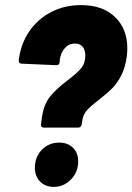

<svg xmlns="http://www.w3.org/2000/svg" viewBox="-20 -730 520 754"><path d="M141 -241 144 -265Q151 -319 176.5 -350.5Q202 -382 246 -415Q282 -442 298.5 -462Q315 -482 315 -512Q315 -534 304.5 -546.5Q294 -559 275 -559Q251 -559 235 -541.5Q219 -524 215 -496L214 -485Q213 -474 201 -474L64 -480Q59 -480 56 -484Q53 -488 54 -493V-496Q62 -559 95.5 -607.5Q129 -656 181.5 -683Q234 -710 298 -710Q383 -710 431.5 -663.5Q480 -617 480 -539Q480 -529 478 -509Q472 -464 455.5 -432.5Q439 -401 418.5 -381Q398 -361 368 -338Q338 -315 322 -297.5Q306 -280 303 -255L301 -241Q300 -236 296.5 -232.5Q293 -229 288 -229H151Q146 -229 143 -232.5Q140 -236 141 -241ZM117 -71Q117 -114 144.5 -142Q172 -170 212 -170Q246 -170 266.5 -150Q287 -130 287 -96Q287 -54 258.5 -25Q230 4 191 4Q158 4 137.5 -17Q117 -38 117 -71Z"/></svg>

Font: Barlow Condensed ExtraBold
Style: Italic
Weight: 800
Width: 3
Italic angle: -7°
Designer: Jeremy Tribby
Foundry: Tribby Type
Version: Version 1.408